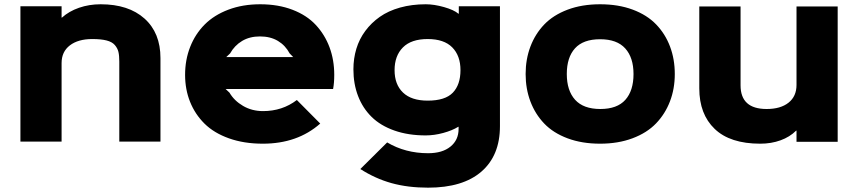

<svg xmlns="http://www.w3.org/2000/svg" viewBox="-20 -660 3999 895"><path d="M728 -389.2V0H536.1V-373Q536.1 -400.9 532 -418.2Q527.8 -435.5 515.1 -450.2Q502.4 -464.8 476.8 -471.4Q451.2 -478 410.2 -478Q344.2 -478 305.7 -448.5Q267.1 -418.9 267.1 -366.2V0H75.2V-630.9H267.1V-578.1H269Q301.3 -607.4 348.4 -623.8Q395.5 -640.1 449.2 -640.1Q579.1 -640.1 653.6 -573.5Q728 -506.8 728 -389.2Z M1034.7 -394H1346.7L1330.1 -411.1Q1310.5 -448.2 1275.6 -469.2Q1240.7 -490.2 1191.9 -490.2Q1143.6 -490.2 1108.4 -469Q1073.2 -447.8 1052.7 -411.1ZM1538.1 -311Q1538.1 -273.9 1532.7 -245.1H1031.7L1049.8 -228Q1071.8 -190.4 1113 -166.3Q1154.3 -142.1 1206.1 -142.1Q1295.9 -142.1 1363.8 -193.8L1472.7 -84Q1366.7 9.8 1205.1 9.8Q1117.2 9.8 1047.4 -15.1Q977.5 -40 933.3 -83.7Q889.2 -127.4 866 -185.3Q842.8 -243.2 842.8 -311Q842.8 -381.3 866.5 -441.4Q890.1 -501.5 934.1 -545.7Q978 -589.8 1044.7 -615Q1111.3 -640.1 1192.9 -640.1Q1276.9 -640.1 1343.5 -614.5Q1410.2 -588.9 1452.1 -543.7Q1494.1 -498.5 1516.1 -439.5Q1538.1 -380.4 1538.1 -311Z M2126.5 -333Q2126.5 -400.4 2088.1 -439.2Q2049.8 -478 1973.6 -478Q1897 -478 1858.2 -439Q1819.3 -399.9 1819.3 -333Q1819.3 -266.1 1858.6 -228.5Q1897.9 -190.9 1973.6 -190.9Q2055.2 -190.9 2090.8 -228Q2126.5 -265.1 2126.5 -333ZM2118.7 -630.9H2310.5V-71.8Q2310.5 64.9 2224.1 139.9Q2137.7 214.8 1975.6 214.8Q1880.9 214.8 1804.9 193.6Q1729 172.4 1659.7 127.9L1784.7 3.9Q1869.6 54.2 1975.6 54.2Q2042 54.2 2079.8 23.4Q2117.7 -7.3 2117.7 -59.1V-68.8H2115.7Q2088.4 -51.8 2046.4 -40.3Q2004.4 -28.8 1964.4 -28.8Q1882.8 -28.8 1818.4 -51.5Q1753.9 -74.2 1712.4 -115Q1670.9 -155.8 1649.2 -212.2Q1627.4 -268.6 1627.4 -336.9Q1627.4 -387.2 1641.1 -432.6Q1654.8 -478 1682.9 -515.9Q1710.9 -553.7 1750.5 -581.5Q1790 -609.4 1845 -624.8Q1899.9 -640.1 1964.4 -640.1Q2003.4 -640.1 2049.8 -627Q2096.2 -613.8 2116.7 -596.2H2118.7Z M2933.1 -314.9Q2933.1 -391.6 2894.5 -434.3Q2856 -477.1 2777.3 -477.1Q2698.7 -477.1 2660.4 -434.8Q2622.1 -392.6 2622.1 -314.9Q2622.1 -237.8 2660.9 -194.8Q2699.7 -151.9 2778.3 -151.9Q2856.9 -151.9 2895 -194.6Q2933.1 -237.3 2933.1 -314.9ZM3125.5 -314.9Q3125.5 -246.1 3103 -187.5Q3080.6 -128.9 3038.1 -84.7Q2995.6 -40.5 2928.5 -15.4Q2861.3 9.8 2777.3 9.8Q2692.9 9.8 2626 -15.1Q2559.1 -40 2516.8 -84.2Q2474.6 -128.4 2452.4 -187.3Q2430.2 -246.1 2430.2 -314.9Q2430.2 -383.8 2452.4 -442.6Q2474.6 -501.5 2516.8 -545.7Q2559.1 -589.8 2626 -615Q2692.9 -640.1 2777.3 -640.1Q2862.3 -640.1 2929.2 -615.2Q2996.1 -590.3 3038.6 -546.1Q3081.1 -502 3103.3 -443.1Q3125.5 -384.3 3125.5 -314.9Z M3884.8 -629.9V1H3692.9V-50.8H3690.9Q3661.6 -21.5 3618.4 -5.9Q3575.2 9.8 3523.9 9.8Q3383.3 9.8 3311.5 -59.1Q3239.7 -127.9 3239.7 -248V-629.9H3432.1V-262.2Q3432.1 -151.9 3553.7 -151.9Q3618.7 -151.9 3655.8 -181.4Q3692.9 -210.9 3692.9 -264.2V-629.9Z"/></svg>

Font: Sinkin Sans 800 Black
Style: Regular
Weight: 900
Designer: Keith Bates
Foundry: K-Type
Version: Sinkin Sans (version 1.0)  by Keith Bates   •   © 2014   www